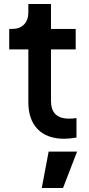

<svg xmlns="http://www.w3.org/2000/svg" viewBox="-20 -685 445 956"><path d="M299.8 5.9Q214.4 5.9 167.7 -41.7Q121.1 -89.4 121.1 -176.8V-439H25.9V-541H41Q78.1 -541 99.6 -563Q121.1 -585 121.1 -623V-665H233.9V-541H356.9V-439H233.9V-182.1Q233.9 -94.2 324.2 -94.2Q340.8 -94.2 360.8 -97.2V0Q324.7 5.9 299.8 5.9ZM188 251 222.2 69.8H363.8L293.9 251Z"/></svg>

Font: Plus Jakarta Sans SemiBold
Style: Regular
Weight: 600
Designer: Gumpita Rahayu
Foundry: Tokotype
Version: Version 2.006